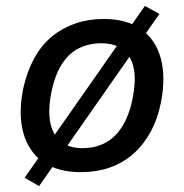

<svg xmlns="http://www.w3.org/2000/svg" viewBox="-20 -572 622 648"><path d="M252 9Q175 9 125.5 -25.5Q76 -60 58.5 -124.5Q41 -189 59 -276Q72 -333 96.5 -377Q121 -421 156 -449.5Q191 -478 235 -493Q279 -508 330 -508Q408 -508 456.5 -473.5Q505 -439 522.5 -375.5Q540 -312 523 -225Q511 -167 486 -123Q461 -79 426 -49.5Q391 -20 347.5 -5.5Q304 9 252 9ZM258 -72Q301 -72 334.5 -89.5Q368 -107 391.5 -143.5Q415 -180 427 -237Q446 -329 418.5 -377.5Q391 -426 322 -426Q281 -426 247 -409.5Q213 -393 189.5 -356.5Q166 -320 154 -264Q135 -170 163 -121Q191 -72 258 -72ZM112 56 63 28 469 -552 518 -525Z"/></svg>

Font: Nunito Sans 7pt SemiCondensed SemiBold
Style: Italic
Weight: 600
Width: 4
Italic angle: -9°
Designer: Vernon Adams
Foundry: Vernon Adams
Version: Version 3.101;gftools[0.9.27]